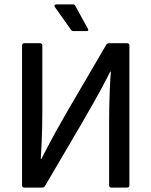

<svg xmlns="http://www.w3.org/2000/svg" viewBox="-20 -851 687 871"><path d="M314 -710H374C381 -710 382 -714 379 -720L322 -824C320 -828 317 -831 312 -831H234C227 -831 225 -825 229 -819L302 -716C305 -711 309 -710 314 -710ZM90 0H172C177 0 181 -3 184 -7L353 -295C434 -435 457 -480 480 -526H483C479 -479 475 -392 475 -295V-10C475 -4 479 0 485 0H556C563 0 567 -4 567 -10V-645C567 -651 563 -655 556 -655H474C469 -655 465 -652 462 -648L286 -347C214 -222 191 -175 167 -129H165C167 -175 172 -230 172 -347V-645C172 -651 168 -655 161 -655H90C84 -655 80 -651 80 -645V-10C80 -4 84 0 90 0Z"/></svg>

Font: Sofia Sans Cond SemiBold
Style: Regular
Weight: 600
Width: 3
Designer: Botio Nikoltchev, Ani Petrova
Foundry: lettersoup
Version: Version 4.100